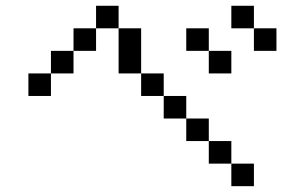

<svg xmlns="http://www.w3.org/2000/svg" viewBox="-20 -712 1040 655"><path d="M307.7 -615.4V-538.5H230.8V-615.4ZM307.7 -692.3H384.6V-615.4H307.7ZM769.2 -153.8H846.2V-76.9H769.2ZM692.3 -230.8H769.2V-153.8H692.3ZM615.4 -307.7H692.3V-230.8H615.4ZM538.5 -384.6H615.4V-307.7H538.5ZM461.5 -461.5H538.5V-384.6H461.5ZM384.6 -461.5V-615.4H461.5V-461.5ZM153.8 -461.5V-538.5H230.8V-461.5ZM76.9 -384.6V-461.5H153.8V-384.6ZM846.2 -615.4H923.1V-538.5H846.2ZM769.2 -692.3H846.2V-615.4H769.2ZM692.3 -538.5H769.2V-461.5H692.3ZM615.4 -615.4H692.3V-538.5H615.4Z"/></svg>

Font: Mintsoda - Lime Green 13x16
Style: Regular
Weight: 400
Designer: Mintsoda-15
Version: Version 1.0